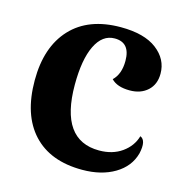

<svg xmlns="http://www.w3.org/2000/svg" viewBox="-86 -613 686 708"><g transform="rotate(15 256.5 -258.5)"><path d="M288.1 14.2Q166 14.2 100.1 -57.1Q34.2 -128.4 34.2 -259.8Q34.2 -387.2 101.1 -459Q168 -530.8 291 -530.8Q380.9 -530.8 428.5 -494.4Q476.1 -458 476.1 -402.8Q476.1 -361.8 450 -337.9Q423.8 -314 381.8 -314Q333.5 -314 311 -337.9Q338.9 -364.3 338.9 -415Q338.9 -484.9 279.8 -484.9Q232.9 -484.9 207 -431.6Q181.2 -378.4 181.2 -282.2Q181.2 -70.8 330.1 -70.8Q381.3 -70.8 417 -96.2Q452.6 -121.6 463.9 -161.1Q488.8 -150.9 477.1 -99.1Q462.9 -46.4 412.1 -16.1Q361.3 14.2 288.1 14.2Z"/></g></svg>

Font: Arima
Style: Bold
Weight: 700
Designer: Joana Correia and Natanael Gama
Foundry: NDISCOVER
Version: Version 1.100;Glyphs 3.1.2 (3151)